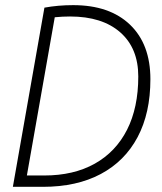

<svg xmlns="http://www.w3.org/2000/svg" viewBox="-20 -723 626 743"><path d="M29.8 0 151.9 -693.4Q204.6 -703.1 263.2 -703.1Q404.3 -703.1 483.2 -627.4Q562 -551.8 562 -416.5Q562 -285.6 512.5 -192.4Q462.9 -99.1 369.9 -49.6Q276.9 0 146 0ZM84 -43.9H150.9Q265.1 -43.9 346.7 -89.6Q428.2 -135.3 471.7 -220.9Q515.1 -306.6 515.1 -427.2Q515.1 -536.6 445.3 -597.9Q375.5 -659.2 251 -659.2Q221.7 -659.2 191.9 -656.2Z"/></svg>

Font: CaskaydiaCove NFP ExtraLight
Style: Italic
Weight: 200
Italic angle: -10°
Designer: Aaron Bell
Foundry: Saja Typeworks
Version: Version 2111.001; VTT 6.35;Nerd Fonts 3.1.1